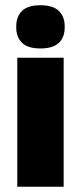

<svg xmlns="http://www.w3.org/2000/svg" viewBox="-20 -713 308 733"><path d="M46 0V-492.5H223V0ZM134.5 -528Q86 -528 64 -549.8Q42 -571.5 42 -608.5V-612.5Q42 -649.5 64 -671.2Q86 -693 134.5 -693Q182.5 -693 204.8 -671.2Q227 -649.5 227 -612.5V-608.5Q227 -571 204.8 -549.5Q182.5 -528 134.5 -528Z"/></svg>

Font: Anek Gujarati ExtraBold
Style: Regular
Weight: 800
Version: Version 1.003